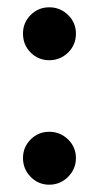

<svg xmlns="http://www.w3.org/2000/svg" viewBox="-20 -498 270 526"><path d="M115 -333Q85 -333 64 -354Q43 -375 43 -406Q43 -436 64 -457Q85 -478 115 -478Q145 -478 166.5 -457Q188 -436 188 -406Q188 -375 166.5 -354Q145 -333 115 -333ZM115 8Q85 8 64 -13.5Q43 -35 43 -65Q43 -95 64 -116Q85 -137 115 -137Q145 -137 166.5 -116Q188 -95 188 -65Q188 -35 166.5 -13.5Q145 8 115 8Z"/></svg>

Font: Epunda Sans SemiBold
Style: Regular
Weight: 600
Designer: Simon Atzbach
Foundry: typofactur
Version: Version 2.204; ttfautohint (v1.8.4.7-5d5b)